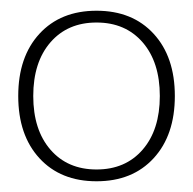

<svg xmlns="http://www.w3.org/2000/svg" viewBox="-20 -730 360 358"><path d="M14 -551Q14 -624 53.5 -667Q93 -710 160 -710Q227 -710 266.5 -667Q306 -624 306 -551Q306 -478 266.5 -435Q227 -392 160 -392Q93 -392 53.5 -435Q14 -478 14 -551ZM278 -551Q278 -614 246 -651Q214 -688 160 -688Q106 -688 74 -651Q42 -614 42 -551Q42 -488 74 -451Q106 -414 160 -414Q214 -414 246 -451Q278 -488 278 -551Z"/></svg>

Font: Trirong Thin
Style: Regular
Weight: 250
Designer: Katatrad Team
Foundry: CadsonDemak
Version: Version 1.001